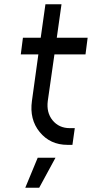

<svg xmlns="http://www.w3.org/2000/svg" viewBox="-20 -676 429 896"><path d="M98 200H163L239 60H156ZM192 -656 170 -500H87L77 -422H159L129 -205Q117 -119 165 -60Q214 0 295 0H318L329 -78H306Q255 -78 225 -115Q196 -151 203 -205L234 -422H379L389 -500H245L267 -656Z"/></svg>

Font: Unageo
Style: Regular-Italic
Weight: 400
Designer: Richard Sepsi
Foundry: Richard Sepsi
Version: Version 2.000